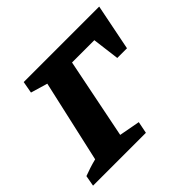

<svg xmlns="http://www.w3.org/2000/svg" viewBox="-150 -688 840 840"><g transform="rotate(-45 270.5 -267.5)"><path d="M557 -535 514 -320H454L438 -446H300L225 -73L322 -55L311 0H-16L-7 -50Q12 -57 30 -63Q48 -69 72 -75L158 -457L80 -480L90 -535Z"/></g></svg>

Font: Piazzolla SC
Style: Bold Italic
Weight: 700
Italic angle: -11.3°
Designer: Juan Pablo del Peral
Foundry: Huerta Tipografica
Version: Version 1.330